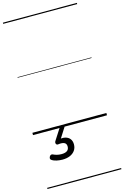

<svg xmlns="http://www.w3.org/2000/svg" viewBox="-201 -1063 1047 1617"><g transform="rotate(-15 322.5 -255.0)"><path d="M187 264Q163 264 137 258.5Q111 253 93 240Q85 234 86 225.5Q87 217 91 210Q97 201 103.5 199Q110 197 118 200Q132 207 150.5 212Q169 217 191 217Q223 217 240 205Q257 193 257 168Q257 143 238.5 134Q220 125 185 130Q177 131 173 128.5Q169 126 166 121Q164 114 164.5 108.5Q165 103 171 94L234 -4H278L207 108L192 94Q231 84 258 91Q285 98 299 117Q313 136 313 164Q313 195 297 217.5Q281 240 253 252Q225 264 187 264ZM0 460H645V470H0ZM0 -20H645V0H0ZM0 -505H645V-500H0ZM0 -980H645V-970H0Z"/></g></svg>

Font: Playwrite NO Guides
Style: Regular
Weight: 400
Designer: Veronika Burian, José Scaglione
Foundry: TypeTogether
Version: Version 1.003